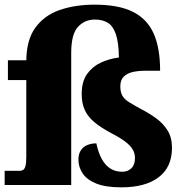

<svg xmlns="http://www.w3.org/2000/svg" viewBox="-26 -795 795 825"><path d="M495 10Q429 10 388.5 -6Q348 -22 329.5 -49.5Q311 -77 311 -109Q311 -133 321 -148.5Q331 -164 348.5 -171.5Q366 -179 388 -179Q396 -140 411 -112.5Q426 -85 448 -71Q470 -57 499 -57Q523 -57 538.5 -72Q554 -87 554 -116Q554 -136 544 -153Q534 -170 511.5 -187Q489 -204 450 -224Q407 -247 379 -270.5Q351 -294 338 -323Q325 -352 325 -390Q325 -445 348.5 -477.5Q372 -510 408.5 -526.5Q445 -543 485 -548Q484 -612 472 -647.5Q460 -683 437.5 -697Q415 -711 382 -711Q338 -711 309 -679.5Q280 -648 280 -568V0H-6V-61H59Q67 -61 73.5 -65Q80 -69 83.5 -82Q87 -95 87 -121V-451H8V-536H87V-531Q87 -622 125.5 -675.5Q164 -729 230.5 -752Q297 -775 380 -775Q483 -775 544.5 -744.5Q606 -714 634 -651.5Q662 -589 662 -491H598Q568 -491 544 -485.5Q520 -480 505.5 -465.5Q491 -451 491 -424Q491 -399 500 -383.5Q509 -368 528.5 -356Q548 -344 579 -327Q614 -309 644.5 -287Q675 -265 694 -234.5Q713 -204 713 -160Q713 -77 656 -33.5Q599 10 495 10Z"/></svg>

Font: Noto Serif Kannada Black
Style: Regular
Weight: 900
Version: Version 2.003